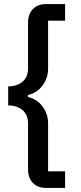

<svg xmlns="http://www.w3.org/2000/svg" viewBox="-20 -780 394 938"><path d="M204 138Q164 138 140.5 113.5Q117 89 117 48V-176Q117 -220 89.5 -242.5Q62 -265 20 -265V-358Q62 -358 89.5 -380.5Q117 -403 117 -446V-670Q117 -711 140.5 -735.5Q164 -760 204 -760H298V-679H215V-444Q215 -420 207.5 -399Q200 -378 186.5 -360.5Q173 -343 155 -331.5Q137 -320 116 -316V-306Q137 -302 155 -290.5Q173 -279 186.5 -261.5Q200 -244 207.5 -223Q215 -202 215 -178V57H298V138Z"/></svg>

Font: IBM Plex Sans Thai Medium
Style: Regular
Weight: 500
Designer: Mike Abbink, Paul van der Laan, Pieter van Rosmalen, Ben Mitchell, Mark Frömberg
Foundry: Bold Monday
Version: Version 1.1